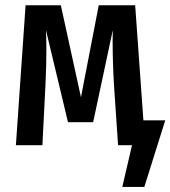

<svg xmlns="http://www.w3.org/2000/svg" viewBox="-20 -562 659 743"><path d="M534.9 -96.4H619.5L538.5 161.5H453.3L490.8 0H436.9L421 -234.4Q415.9 -320 415.9 -402.6L416.4 -445.1L340.5 -89.2H243.1L157.9 -445.1Q159.5 -405.1 159.5 -367.7Q159.5 -307.2 155.9 -233.3L144.1 0H41.5L79 -541.5H215.4L293.3 -185.6L362.1 -541.5H503.1Z"/></svg>

Font: Fira Code Fixed Medium
Style: Regular
Weight: 500
Monospace: yes
Designer: Carrois Corporate, Edenspiekermann AG, Nikita Prokopov
Foundry: Carrois Corporate, Edenspiekermann AG, Nikita Prokopov
Version: Version 5.002